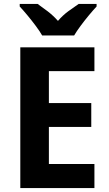

<svg xmlns="http://www.w3.org/2000/svg" viewBox="-20 -954 554 974"><path d="M459 0H83V-714H459V-593H228V-431H443V-310H228V-122H459ZM194 -774Q182 -795 161.5 -822.5Q141 -850 119 -876.5Q97 -903 80 -921V-934H171Q194 -918 222 -896.5Q250 -875 274 -848Q298 -876 326.5 -897Q355 -918 379 -934H470V-921Q453 -903 431 -876.5Q409 -850 389 -823Q369 -796 356 -774Z"/></svg>

Font: Noto Sans Gujarati SemiCondensed
Style: Bold
Weight: 700
Width: 4
Designer: Jelle Bosma - Monotype Design Team, Universal Thirst
Foundry: Monotype Imaging Inc.
Version: Version 2.106; ttfautohint (v1.8.4.7-5d5b)